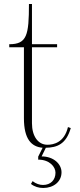

<svg xmlns="http://www.w3.org/2000/svg" viewBox="-20 -720 399 955"><path d="M26 -485H99V-132C99 -28 136 10 192 15L170 59V74C227 74 256 110 256 139C256 175 232 200 194 200C177 200 159 194 142 181L134 195C152 209 173 215 195 215C246 215 286 184 286 137C286 96 247 58 187 58L208 15C264 14 309 -3 332 -83L318 -88C300 -11 246 0 216 0C169 0 139 -43 139 -107V-485H264V-500H139V-700H124C124 -545 114 -500 26 -500Z"/></svg>

Font: Sprat Condensed Thin
Style: Regular
Weight: 100
Width: 3
Designer: Ethan Nakache
Foundry: Collletttivo
Version: Version 2.000;Glyphs 3.2 (3217)